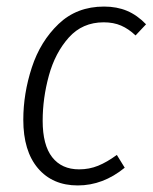

<svg xmlns="http://www.w3.org/2000/svg" viewBox="-20 -554 465 585"><path d="M425 -480 393 -446Q372 -466 349 -476Q326 -486 296 -486Q231 -486 189.5 -439.5Q148 -393 129 -324Q110 -255 110 -186Q110 -112 139 -75Q168 -38 221 -38Q252 -38 279 -49Q306 -60 336 -82L360 -43Q294 11 217 11Q140 11 95.5 -41.5Q51 -94 51 -189Q51 -269 77 -348.5Q103 -428 158.5 -481Q214 -534 297 -534Q336 -534 367 -521Q398 -508 425 -480Z"/></svg>

Font: Fira Sans Condensed Light
Style: Italic
Weight: 300
Width: 3
Italic angle: -8°
Designer: Carrois Corporate & Edenspiekermann AG
Foundry: Carrois Corporate GbR & Edenspiekermann AG
Version: Version 4.203